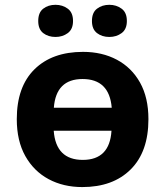

<svg xmlns="http://www.w3.org/2000/svg" viewBox="-20 -757 679 787"><path d="M136.7 -670.9Q136.7 -705.6 157.2 -721.4Q177.7 -737.3 207.5 -737.3Q236.3 -737.3 257.8 -721.4Q279.3 -705.6 279.3 -670.9Q279.3 -637.2 257.8 -621.3Q236.3 -605.5 207.5 -605.5Q177.7 -605.5 157.2 -621.3Q136.7 -637.2 136.7 -670.9ZM356.9 -670.9Q356.9 -705.6 377.7 -721.4Q398.4 -737.3 428.2 -737.3Q457 -737.3 478.5 -721.4Q500 -705.6 500 -670.9Q500 -637.2 478.5 -621.3Q457 -605.5 428.2 -605.5Q398.4 -605.5 377.7 -621.3Q356.9 -637.2 356.9 -670.9ZM588.4 -268.6Q588.4 -134.8 515.6 -62.5Q442.9 9.8 317.4 9.8Q239.7 9.8 179.2 -22.7Q118.7 -55.2 83.7 -117.4Q48.8 -179.7 48.8 -268.6Q48.8 -401.4 121.3 -472.9Q193.8 -544.4 320.3 -544.4Q398.4 -544.4 459 -512.2Q519.5 -480 554 -418.5Q588.4 -356.9 588.4 -268.6ZM318.4 -433.1Q209.5 -433.1 200.7 -315.4H438Q428.2 -433.1 318.4 -433.1ZM319.3 -101.6Q429.7 -101.6 437 -221.2H200.2Q209 -101.6 319.3 -101.6Z"/></svg>

Font: Lunasima
Style: Bold
Weight: 700
Designer: The DocRepair Project, Monotype Design Team
Foundry: Google
Version: Version 2.009